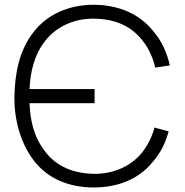

<svg xmlns="http://www.w3.org/2000/svg" viewBox="-20 -786 790 821"><path d="M592.7 -140.6C544.8 -76 465.6 -41.7 382.3 -42.7C296.9 -43.8 220.8 -72.9 171.9 -139.6C122.9 -203.1 109.4 -272.9 106.3 -344.8H384.4V-405.2H106.3C109.4 -479.2 127.1 -552.1 171.9 -609.4C221.9 -675 301 -707.3 382.3 -706.2C467.7 -705.2 541.7 -677.1 592.7 -608.3C617.7 -576 634.4 -537.5 643.8 -496.9L706.2 -506.3C693.8 -560.4 671.9 -611.5 633.3 -655.2C574 -729.2 481.3 -765.6 381.2 -765.6C277.1 -765.6 183.3 -727.1 121.9 -646.9C61.5 -568.8 43.8 -470.8 41.7 -375C39.6 -285.4 63.5 -181.2 121.9 -103.1C183.3 -20.8 276 15.6 381.2 15.6C482.3 15.6 572.9 -18.8 633.3 -93.8C667.7 -133.3 688.5 -177.1 701 -224L640.6 -240.6C631.2 -204.2 614.6 -170.8 592.7 -140.6Z"/></svg>

Font: Manrope3 Light
Style: Regular
Weight: 300
Designer: Mikhail Sharanda
Foundry: Mikhail Sharanda
Version: Version 3.000;PS 003.000;hotconv 1.0.88;makeotf.lib2.5.64775